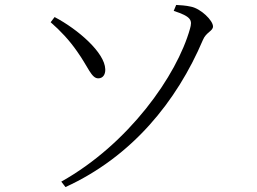

<svg xmlns="http://www.w3.org/2000/svg" viewBox="-20 -730 1040 777"><path d="M245 27C514 -96 695 -319 801 -568C814 -600 842 -604 842 -623C842 -647 793 -695 753 -703C731 -708 710 -709 693 -710L683 -686C757 -662 758 -647 749 -614C696 -424 500 -147 228 5ZM185 -640C225 -605 260 -568 292 -522C337 -459 350 -412 378 -413C396 -413 407 -428 406 -450C404 -517 296 -611 201 -661Z"/></svg>

Font: Noto Serif CJK SC Light
Style: Regular
Weight: 300
Designer: Ryoko NISHIZUKA 西塚涼子 (kana & ideographs); Frank Grießhammer (Latin, Greek & Cyrillic); Wenlong ZHANG 张文龙 (bopomofo); San
Foundry: Adobe
Version: Version 2.001;hotconv 1.1.0;makeotfexe 2.6.0